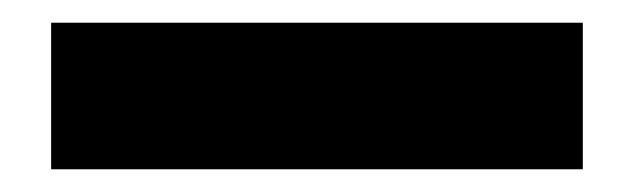

<svg xmlns="http://www.w3.org/2000/svg" viewBox="-20 -20 558 169"><path d="M25 0H493V129H25Z"/></svg>

Font: Kanit Bold
Style: Regular
Weight: 700
Designer: Katatrad Team
Foundry: CadsonDemak
Version: Version 1.000